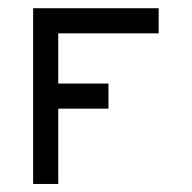

<svg xmlns="http://www.w3.org/2000/svg" viewBox="-20 -458 478 478"><path d="M62.5 -437.5H375V-375H125V-250H250V-187.5H125V0H62.5Z"/></svg>

Font: Pixel Operator SC
Style: Regular
Weight: 400
Designer: Jayvee Enaguas (GrandChaos9000)
Foundry: The Grandoplex Project
Version: Version 1.4.1 (September 5, 2015)